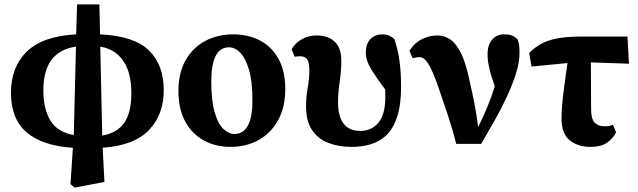

<svg xmlns="http://www.w3.org/2000/svg" viewBox="-20 -656 2915 877"><path d="M178 -242Q178 -160 209.5 -106.5Q241 -53 317 -39L327 -443Q254 -433 216 -383.5Q178 -334 178 -242ZM580 -231Q580 -324 543 -378Q506 -432 438 -443L447 -37Q514 -48 547 -94.5Q580 -141 580 -231ZM302 185 313 19Q173 10 101.5 -51.5Q30 -113 30 -232Q30 -350 102.5 -420.5Q175 -491 328 -499L332 -636H434L437 -499Q592 -492 660 -426Q728 -360 728 -244Q728 -134 661.5 -63Q595 8 449 19L457 175L321 201Z M1033 15Q966 15 912 -14Q858 -43 826.5 -100Q795 -157 795 -240Q795 -323 827.5 -380.5Q860 -438 916.5 -468.5Q973 -499 1045 -499Q1115 -499 1168.5 -470.5Q1222 -442 1252.5 -386.5Q1283 -331 1283 -249Q1283 -166 1250 -106.5Q1217 -47 1160.5 -16Q1104 15 1033 15ZM1050 -44Q1133 -44 1133 -197Q1133 -283 1117.5 -336.5Q1102 -390 1077.5 -415Q1053 -440 1026 -440Q945 -440 945 -283Q945 -198 960 -145Q975 -92 999.5 -68Q1024 -44 1050 -44Z M1587 15Q1526 15 1479 -3.5Q1432 -22 1405 -62.5Q1378 -103 1378 -169Q1378 -216 1385.5 -255Q1393 -294 1393 -336Q1393 -371 1383 -385Q1373 -399 1352 -399Q1340 -399 1326 -397L1312 -431Q1328 -459 1358 -476.5Q1388 -494 1426 -494Q1479 -494 1509 -465.5Q1539 -437 1539 -378Q1539 -333 1531.5 -282Q1524 -231 1524 -190Q1524 -58 1626 -58Q1677 -58 1708.5 -95.5Q1740 -133 1740 -214Q1740 -223 1740 -231.5Q1740 -240 1739 -248Q1702 -297 1676.5 -338Q1651 -379 1651 -415Q1651 -457 1672.5 -478Q1694 -499 1725 -499Q1744 -499 1757 -493.5Q1770 -488 1781 -478Q1798 -429 1805 -376Q1812 -323 1812 -260Q1812 -178 1794.5 -124Q1777 -70 1746.5 -40Q1716 -10 1675 2.5Q1634 15 1587 15Z M2064 1Q2047 -66 2026.5 -127.5Q2006 -189 1984 -253Q1956 -334 1936.5 -364.5Q1917 -395 1897 -395Q1887 -395 1879.5 -393.5Q1872 -392 1865 -390L1850 -424Q1875 -462 1909 -478Q1943 -494 1977 -494Q2009 -494 2035.5 -476.5Q2062 -459 2084 -416.5Q2106 -374 2122 -300Q2136 -239 2146.5 -185.5Q2157 -132 2164 -76Q2185 -117 2204.5 -163.5Q2224 -210 2240 -262Q2222 -312 2214.5 -346.5Q2207 -381 2207 -407Q2207 -451 2228 -475Q2249 -499 2281 -499Q2306 -499 2319 -493.5Q2332 -488 2345 -475Q2350 -460 2351.5 -447Q2353 -434 2353 -414Q2353 -371 2337 -320.5Q2321 -270 2295.5 -215Q2270 -160 2239 -105Q2208 -50 2178 1Z M2408 -352 2397 -414Q2422 -439 2451.5 -455.5Q2481 -472 2525 -480.5Q2569 -489 2637 -489H2846L2853 -365L2679 -371L2680 -158Q2680 -112 2696.5 -95.5Q2713 -79 2742 -79Q2753 -79 2763 -81Q2773 -83 2780 -86L2794 -51Q2779 -22 2751.5 -3.5Q2724 15 2677 15Q2621 15 2583 -14.5Q2545 -44 2545 -114Q2545 -146 2548 -180Q2551 -214 2557 -259Q2563 -304 2572 -368Z"/></svg>

Font: Source Serif 4
Style: Bold
Weight: 700
Designer: Frank Grießhammer
Foundry: Adobe
Version: Version 4.005;hotconv 1.1.0;makeotfexe 2.6.0